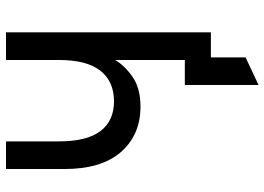

<svg xmlns="http://www.w3.org/2000/svg" viewBox="-144 -596 903 656"><g transform="rotate(-90 308.0 -268.5)"><path d="M345 163V-89H502.5V0H439.5V118.5ZM430.5 0V-327Q411 -294 372.2 -267.2Q333.5 -240.5 271.5 -240.5Q174.5 -240.5 116.2 -307.2Q58 -374 58 -500V-700H152.5V-518.5Q152.5 -424 187.5 -377.5Q222.5 -331 289.5 -331Q357 -331 393.8 -377.5Q430.5 -424 430.5 -518.5V-700H525V0Z"/></g></svg>

Font: Overpass Mono Medium
Style: Regular
Weight: 500
Monospace: yes
Designer: Delve Withrington, Dave Bailey
Foundry: Delve Fonts LLC
Version: Version 4.000